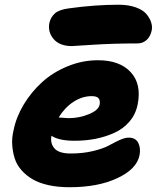

<svg xmlns="http://www.w3.org/2000/svg" viewBox="-20 -765 660 809"><path d="M283.2 -570.8Q231.4 -570.8 206.1 -600.3Q180.7 -629.9 188 -668Q193.4 -692.4 211.2 -708.5Q229 -724.6 272 -730Q381.3 -745.1 479 -745.1Q521 -745.1 551.8 -734.1Q582.5 -723.1 596.9 -705.8Q611.3 -688.5 616.9 -670.7Q622.6 -652.8 619.1 -636.2Q613.8 -611.3 597.9 -596.7Q582 -582 559.1 -582Q456.5 -582 371.3 -576.4Q286.1 -570.8 283.2 -570.8ZM272.9 23.9Q224.1 23.9 184.3 15.1Q144.5 6.3 117.2 -9.8Q89.8 -25.9 70.3 -48.1Q50.8 -70.3 42.2 -96.9Q33.7 -123.5 31.5 -153.6Q29.3 -183.6 37.1 -215.8Q47.9 -271 79.6 -324Q111.3 -377 157.2 -418.7Q203.1 -460.4 265.1 -485.8Q327.1 -511.2 393.1 -511.2Q484.4 -511.2 530.8 -460.9Q577.1 -410.6 560.1 -325.2Q551.8 -283.7 525.6 -252.9Q499.5 -222.2 461.4 -205.1Q423.3 -188 381.6 -179.9Q339.8 -171.9 293.9 -171.9Q228.5 -171.9 196.8 -192.9Q190.9 -160.2 210 -139.2Q229 -118.2 277.8 -118.2Q329.6 -118.2 372.6 -128.7Q415.5 -139.2 438 -151.6Q460.4 -164.1 483.2 -174.6Q505.9 -185.1 522 -185.1Q551.3 -185.1 562.5 -163.1Q573.7 -141.1 567.9 -110.8Q556.2 -52.7 474.6 -14.4Q393.1 23.9 272.9 23.9ZM366.2 -359.9Q326.2 -359.9 289.3 -335.7Q252.4 -311.5 227.1 -270Q260.7 -267.1 269 -267.1Q313 -267.1 354 -283.7Q395 -300.3 399.9 -324.2Q402.8 -342.8 395 -351.3Q387.2 -359.9 366.2 -359.9Z"/></svg>

Font: Shantell Sans Bouncy
Style: Italic
Weight: 800
Italic angle: -11.31°
Designer: Stephen Nixon, Anya Danilova, Shantell Martin
Foundry: Arrow Type
Version: Version 1.006;[9816181b4]